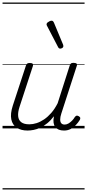

<svg xmlns="http://www.w3.org/2000/svg" viewBox="-20 -1011 686 1512"><path d="M197 17Q146 17 112 -5Q78 -27 69 -71Q60 -115 81 -180L184 -494Q188 -506 194.5 -510.5Q201 -515 215 -515Q231 -515 237 -509Q243 -503 239 -491L134 -170Q120 -127 123 -96Q126 -65 147.5 -48.5Q169 -32 211 -32Q239 -32 268.5 -41.5Q298 -51 327.5 -71Q357 -91 384 -122Q411 -153 434 -198L529 -495Q534 -508 539.5 -512Q545 -516 559 -516Q576 -516 582.5 -510.5Q589 -505 585 -493L463 -117Q454 -90 454 -70Q454 -50 463 -40Q472 -30 489 -30Q505 -30 520 -39Q535 -48 548 -61.5Q561 -75 569 -89Q573 -95 580.5 -99Q588 -103 600 -96Q611 -90 612 -82Q613 -74 608 -66Q596 -46 578 -27Q560 -8 537 4.5Q514 17 484 17Q460 17 443 10Q426 3 415.5 -10.5Q405 -24 402 -44Q399 -64 404 -91V-95Q380 -63 353 -41Q326 -19 298.5 -6Q271 7 245 12Q219 17 197 17ZM454 -628Q450 -628 446 -630Q442 -632 438 -639L350 -808Q348 -812 347 -815Q346 -818 347 -822Q348 -829 355 -834.5Q362 -840 370.5 -844Q379 -848 387 -848Q398 -848 405 -832L477 -659Q478 -655 478.5 -652Q479 -649 479 -646Q478 -637 469.5 -632.5Q461 -628 454 -628ZM0 471H646V481H0ZM0 -20H646V0H0ZM0 -505H646V-500H0ZM0 -991H646V-981H0Z"/></svg>

Font: Playwrite IE Guides
Style: Regular
Weight: 400
Designer: Veronika Burian, José Scaglione
Foundry: TypeTogether
Version: Version 1.003